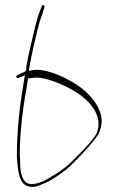

<svg xmlns="http://www.w3.org/2000/svg" viewBox="-20 -661 456 740"><path d="M45 -62C48 -5 53 38 79 53C100 64 122 60 146 47H148C179 34 209 13 237 -9C262 -29 345 -117 359 -144C367 -161 372 -178 372 -195C372 -212 367 -228 358 -247C339 -286 299 -322 259 -345C222 -366 171 -390 125 -392C119 -392 113 -392 107 -391L91 -388L94 -406C103 -456 114 -504 125 -548C130 -568 135 -586 143 -606L151 -633C152 -636 152 -636 151 -639C148 -641 142 -642 142 -640V-639L131 -611C124 -592 119 -573 114 -552C103 -503 90 -455 81 -402C81 -400 85 -388 71 -382C71 -382 67 -381 64 -380L46 -371C39 -367 45 -355 55 -362L76 -371L72 -348C57 -261 45 -162 45 -62ZM45 -63H46ZM56 -56V-58C56 -162 71 -261 87 -350L88 -359H90C101 -360 111 -362 124 -362H125C144 -361 164 -355 186 -348C246 -326 318 -288 348 -230C355 -215 360 -199 360 -184C360 -170 357 -155 349 -141C334 -114 255 -34 231 -16C216 -4 199 8 184 16C163 29 141 44 109 48C75 53 64 23 60 -1C57 -20 58 -41 57 -56ZM143 -606ZM184 16Z"/></svg>

Font: Stray Cat
Style: Hl
Weight: 100
Version: Version 1.0